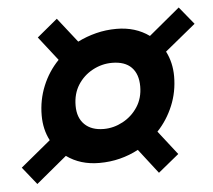

<svg xmlns="http://www.w3.org/2000/svg" viewBox="-45 -704 727 654"><g transform="rotate(-5 319.0 -377.5)"><path d="M57 -99 9 -159 112 -244Q92 -282 92 -330Q92 -383 111.5 -430.5Q131 -478 166 -514L102 -596L172 -654L238 -570Q268 -585 301.5 -593.5Q335 -602 371 -602Q436 -602 483 -568L589 -656L638 -596L533 -510Q553 -471 553 -424Q553 -371 533.5 -324Q514 -277 480 -241L544 -159L473 -101L408 -185Q378 -169 344.5 -160.5Q311 -152 274 -152Q209 -152 162 -186ZM299 -266Q333 -266 364.5 -283Q396 -300 415.5 -330Q435 -360 435 -400Q435 -442 412.5 -465Q390 -488 346 -488Q311 -488 279.5 -471Q248 -454 229 -424Q210 -394 210 -353Q210 -312 233.5 -289Q257 -266 299 -266Z"/></g></svg>

Font: Geist Mono ExtraBold
Style: Italic
Weight: 800
Italic angle: -12°
Monospace: yes
Designer: Basement.studio, Andrés Briganti, Mateo Zaragoza
Foundry: Basement.studio, Vercel, Andrés Briganti, Guido Ferreyra, Mateo Zaragoza
Version: Version 1.500; ttfautohint (v1.8.4.7-5d5b)